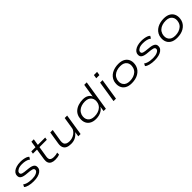

<svg xmlns="http://www.w3.org/2000/svg" viewBox="473 -2452 4204 4204"><g transform="rotate(-45 2575.5 -349.5)"><path d="M292 8Q213 8 147.5 -8.5Q82 -25 52 -55L80 -109Q103 -90 137.5 -77.5Q172 -65 213.5 -59Q255 -53 298 -53Q377 -53 429 -75Q481 -97 492 -130Q500 -163 480 -181.5Q460 -200 393 -209L261 -222Q173 -234 140 -269.5Q107 -305 123 -376Q136 -414 170.5 -442Q205 -470 260 -486.5Q315 -503 385 -503Q432 -503 474.5 -496Q517 -489 551 -475.5Q585 -462 602 -441L569 -388Q536 -417 483.5 -429.5Q431 -442 376 -442Q297 -442 252 -418.5Q207 -395 197 -364Q188 -329 208.5 -310Q229 -291 287 -284L416 -270Q509 -259 545.5 -223.5Q582 -188 565 -117Q553 -78 515 -49.5Q477 -21 420.5 -6.5Q364 8 292 8Z M959 8Q899 8 857.5 -12Q816 -32 799.5 -72.5Q783 -113 791 -172L832 -434H706L716 -494H845L868 -643H942L918 -494H1146L1136 -434H909L868 -181Q858 -112 887.5 -84.5Q917 -57 984 -57Q1012 -57 1040 -61Q1068 -65 1097 -76V-17Q1070 -4 1034 2Q998 8 959 8Z M1450 8Q1378 8 1330.5 -14.5Q1283 -37 1264 -84.5Q1245 -132 1256 -201L1303 -494H1379L1333 -208Q1325 -159 1337 -125.5Q1349 -92 1382.5 -75Q1416 -58 1472 -58Q1531 -58 1582 -82Q1633 -106 1667 -144Q1701 -182 1707 -224L1750 -494H1826L1748 0H1677L1694 -112H1693Q1646 -53 1588 -22.5Q1530 8 1450 8Z M2224 8Q2129 8 2068.5 -32Q2008 -72 1987.5 -142Q1967 -212 1990 -303Q2012 -374 2061.5 -417.5Q2111 -461 2178.5 -482Q2246 -503 2319 -503Q2401 -503 2453.5 -469Q2506 -435 2518 -385H2515L2566 -705H2643L2531 0H2460L2478 -120H2480Q2456 -76 2415 -47.5Q2374 -19 2325 -5.5Q2276 8 2224 8ZM2238 -56Q2298 -56 2349 -72.5Q2400 -89 2437.5 -123.5Q2475 -158 2492 -211Q2519 -310 2471.5 -374Q2424 -438 2318 -438Q2259 -438 2208 -421.5Q2157 -405 2119 -370Q2081 -335 2063 -282Q2037 -183 2084 -119.5Q2131 -56 2238 -56Z M2854 -621 2867 -707H2966L2952 -621ZM2768 0 2846 -494H2922L2844 0Z M3330 8Q3230 8 3168 -31.5Q3106 -71 3084.5 -141Q3063 -211 3085 -300Q3102 -352 3134 -390Q3166 -428 3210 -453Q3254 -478 3307 -490.5Q3360 -503 3417 -503Q3517 -503 3579 -463Q3641 -423 3662.5 -354Q3684 -285 3661 -196Q3645 -143 3612.5 -105Q3580 -67 3536.5 -41.5Q3493 -16 3440.5 -4Q3388 8 3330 8ZM3333 -56Q3393 -56 3444 -73Q3495 -90 3533 -124Q3571 -158 3587 -213Q3614 -310 3567.5 -374Q3521 -438 3412 -438Q3354 -438 3302.5 -421.5Q3251 -405 3214 -371Q3177 -337 3159 -283Q3133 -184 3179 -120Q3225 -56 3333 -56Z M4037 8Q3958 8 3892.5 -8.5Q3827 -25 3797 -55L3825 -109Q3848 -90 3882.5 -77.5Q3917 -65 3958.5 -59Q4000 -53 4043 -53Q4122 -53 4174 -75Q4226 -97 4237 -130Q4245 -163 4225 -181.5Q4205 -200 4138 -209L4006 -222Q3918 -234 3885 -269.5Q3852 -305 3868 -376Q3881 -414 3915.5 -442Q3950 -470 4005 -486.5Q4060 -503 4130 -503Q4177 -503 4219.5 -496Q4262 -489 4296 -475.5Q4330 -462 4347 -441L4314 -388Q4281 -417 4228.5 -429.5Q4176 -442 4121 -442Q4042 -442 3997 -418.5Q3952 -395 3942 -364Q3933 -329 3953.5 -310Q3974 -291 4032 -284L4161 -270Q4254 -259 4290.5 -223.5Q4327 -188 4310 -117Q4298 -78 4260 -49.5Q4222 -21 4165.5 -6.5Q4109 8 4037 8Z M4736 8Q4636 8 4574 -31.5Q4512 -71 4490.5 -141Q4469 -211 4491 -300Q4508 -352 4540 -390Q4572 -428 4616 -453Q4660 -478 4713 -490.5Q4766 -503 4823 -503Q4923 -503 4985 -463Q5047 -423 5068.5 -354Q5090 -285 5067 -196Q5051 -143 5018.5 -105Q4986 -67 4942.5 -41.5Q4899 -16 4846.5 -4Q4794 8 4736 8ZM4739 -56Q4799 -56 4850 -73Q4901 -90 4939 -124Q4977 -158 4993 -213Q5020 -310 4973.5 -374Q4927 -438 4818 -438Q4760 -438 4708.5 -421.5Q4657 -405 4620 -371Q4583 -337 4565 -283Q4539 -184 4585 -120Q4631 -56 4739 -56Z"/></g></svg>

Font: Nunito Sans 7pt Expanded Light
Style: Italic
Weight: 300
Width: 7
Italic angle: -9°
Designer: Vernon Adams
Foundry: Vernon Adams
Version: Version 3.101;gftools[0.9.27]